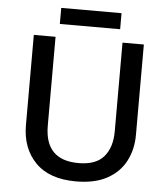

<svg xmlns="http://www.w3.org/2000/svg" viewBox="-58 -915 856 977"><g transform="rotate(5 369.5 -426.5)"><path d="M650 -252Q650 -178 619 -118.5Q588 -59 525 -24.5Q462 10 366 10Q230 10 159 -62.5Q88 -135 88 -254V-714H199V-260Q199 -84 371 -84Q460 -84 500.5 -131.5Q541 -179 541 -261V-714H650ZM523 -863V-781H215V-863Z"/></g></svg>

Font: Noto Kufi Arabic Medium
Style: Regular
Weight: 500
Designer: Monotype Design Team, David Williams, Khaled Hosny
Foundry: Google LLC
Version: Version 2.109; ttfautohint (v1.8.4.7-5d5b)